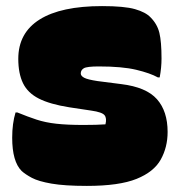

<svg xmlns="http://www.w3.org/2000/svg" viewBox="-20 -590 590 630"><path d="M254 -180Q276 -180 294 -180.5Q312 -181 326 -182Q331 -202 323 -212Q315 -222 280 -227L207 -238Q144 -248 107.5 -266.5Q71 -285 55.5 -317Q40 -349 40 -397Q40 -482 110 -526Q180 -570 315 -570Q388 -570 423 -560Q458 -550 474 -533Q496 -511 503 -482Q510 -453 510 -398Q510 -368 504 -336H498Q473 -350 427 -361Q381 -372 304 -372Q265 -372 255 -366Q245 -360 245 -349Q245 -341 256 -335Q267 -329 300 -324L378 -314Q460 -304 495 -264.5Q530 -225 530 -157Q530 -107 507.5 -66.5Q485 -26 428 -3Q371 20 265 20Q192 20 149 12.5Q106 5 84.5 -6.5Q63 -18 51 -29Q20 -60 20 -138Q20 -185 31 -221H37Q71 -207 100 -197.5Q129 -188 165 -184Q201 -180 254 -180Z"/></svg>

Font: Recursive Sn Csl St XBk
Style: Regular
Weight: 1000
Version: Version 1.079;hotconv 1.0.112;makeotfexe 2.5.65598; ttfautoh